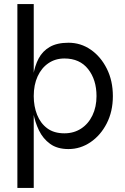

<svg xmlns="http://www.w3.org/2000/svg" viewBox="-20 -719 609 939"><path d="M315 10Q260 10 225 -15.5Q190 -41 170.5 -81.5Q151 -122 143 -166.5Q135 -211 135 -249Q135 -303 142.5 -350Q150 -397 169 -433Q188 -469 223.5 -489.5Q259 -510 315 -510Q375 -510 424 -476Q473 -442 502.5 -383Q532 -324 532 -249Q532 -174 502 -115.5Q472 -57 422.5 -23.5Q373 10 315 10ZM295 -67Q341 -67 376.5 -90Q412 -113 432 -154.5Q452 -196 452 -249Q452 -329 411 -381Q370 -433 295 -433Q251 -433 217 -410Q183 -387 164 -345.5Q145 -304 145 -249Q145 -199 161.5 -157.5Q178 -116 211 -91.5Q244 -67 295 -67ZM65 -699H145V-395V200H65Z"/></svg>

Font: Syne
Style: Regular
Weight: 400
Designer: Lucas Descroix
Foundry: Bonjour Monde
Version: Version 2.200